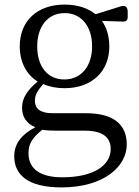

<svg xmlns="http://www.w3.org/2000/svg" viewBox="-20 -552 605 836"><path d="M248 264C432 264 532 173 532 77C532 -10 474 -59 355 -59H209C153 -59 132 -81 132 -113C132 -139 143 -157 168 -186C196 -174 226 -168 261 -168C379 -168 456 -240 456 -350C456 -394 444 -432 424 -461L516 -458C529 -458 536 -464 536 -477V-502C536 -512 533 -519 528 -523C523 -527 515 -527 505 -524L396 -490C362 -517 318 -532 261 -532C142 -532 66 -461 66 -350C66 -282 95 -227 144 -197C97 -158 76 -123 76 -83C76 -43 96 -13 134 2C74 33 42 74 42 128C42 209 101 264 248 264ZM104 115C104 73 122 47 164 13C183 16 202 17 227 17H350C436 17 462 53 462 97C462 166 391 220 251 220C156 220 104 184 104 115ZM142 -350C142 -437 188 -495 262 -495C334 -495 381 -437 381 -351C381 -264 334 -206 260 -206C187 -206 142 -263 142 -350Z"/></svg>

Font: 寒蝉锦书宋
Style: Regular
Weight: 400
Designer: 寒蝉锦书宋{Warren} 思源宋体{Ryoko NISHIZUKA 西塚涼子 (kana & ideographs); Frank Grießhammer (Latin, Greek & Cyrillic); Wenlong ZHANG 
Foundry: Adobe & ChillType
Version: Version 2.000;Glyphs 3.1.1 (3135)